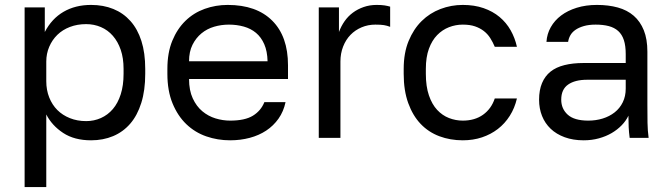

<svg xmlns="http://www.w3.org/2000/svg" viewBox="-20 -560 2725 780"><path d="M80 200V-530H162V-430Q176 -457 195 -477.5Q214 -498 238 -512Q262 -526 290 -533Q318 -540 350 -540Q400 -540 440.5 -523.5Q481 -507 510 -474.5Q539 -442 554.5 -393.5Q570 -345 570 -280V-260Q570 -193 554 -142Q538 -91 509 -57.5Q480 -24 439.5 -7Q399 10 350 10Q282 10 236.5 -20Q191 -50 168 -95V200ZM330 -68Q362 -68 390 -80.5Q418 -93 438.5 -117Q459 -141 470.5 -177Q482 -213 482 -260V-280Q482 -324 470.5 -357.5Q459 -391 438.5 -414.5Q418 -438 390 -450Q362 -462 330 -462Q294 -462 264 -450.5Q234 -439 213 -418.5Q192 -398 180 -370Q168 -342 168 -310V-230Q168 -194 180 -164Q192 -134 213 -113Q234 -92 264 -80Q294 -68 330 -68Z M915 10Q864 10 818 -6Q772 -22 737 -55.5Q702 -89 681 -140Q660 -191 660 -260V-280Q660 -346 680 -394.5Q700 -443 733.5 -475.5Q767 -508 811.5 -524Q856 -540 905 -540Q1022 -540 1086 -476Q1150 -412 1150 -295V-239H748Q748 -193 763 -160.5Q778 -128 802 -108Q826 -88 855.5 -79Q885 -70 915 -70Q975 -70 1007.5 -90Q1040 -110 1054 -145H1140Q1132 -107 1111.5 -78Q1091 -49 1061.5 -29.5Q1032 -10 994.5 0Q957 10 915 10ZM748 -311H1067Q1066 -352 1053.5 -380.5Q1041 -409 1020 -426.5Q999 -444 970.5 -452Q942 -460 910 -460Q879 -460 850 -451.5Q821 -443 798.5 -424.5Q776 -406 762 -378Q748 -350 748 -311Z M1275 0V-530H1357V-430Q1366 -454 1380 -474Q1394 -494 1413.5 -508.5Q1433 -523 1457.5 -531.5Q1482 -540 1510 -540Q1530 -540 1542.5 -538Q1555 -536 1565 -533V-451Q1552 -456 1539.5 -458Q1527 -460 1505 -460Q1475 -460 1449 -449Q1423 -438 1404 -418.5Q1385 -399 1374 -371Q1363 -343 1363 -310V0Z M1860 10Q1809 10 1765 -6.5Q1721 -23 1689 -56.5Q1657 -90 1638.5 -141Q1620 -192 1620 -260V-280Q1620 -345 1640 -393.5Q1660 -442 1693 -474.5Q1726 -507 1769.5 -523.5Q1813 -540 1860 -540Q1907 -540 1944.5 -527Q1982 -514 2009.5 -491Q2037 -468 2054.5 -437Q2072 -406 2080 -370H1990Q1982 -389 1971.5 -405.5Q1961 -422 1945.5 -434Q1930 -446 1909.5 -453Q1889 -460 1860 -460Q1831 -460 1804 -449.5Q1777 -439 1756 -417.5Q1735 -396 1722.5 -362Q1710 -328 1710 -280V-260Q1710 -209 1722.5 -172.5Q1735 -136 1756 -113.5Q1777 -91 1804 -80.5Q1831 -70 1860 -70Q1909 -70 1942.5 -94Q1976 -118 1990 -160H2080Q2071 -121 2051 -89.5Q2031 -58 2002.5 -36Q1974 -14 1938 -2Q1902 10 1860 10Z M2351 10Q2308 10 2274 -2.5Q2240 -15 2217 -37Q2194 -59 2182 -89Q2170 -119 2170 -155Q2170 -194 2182 -222.5Q2194 -251 2216.5 -269Q2239 -287 2273 -295.5Q2307 -304 2350 -304H2522V-340Q2522 -374 2514.5 -397Q2507 -420 2491.5 -434Q2476 -448 2453 -454Q2430 -460 2400 -460Q2372 -460 2351.5 -454Q2331 -448 2317.5 -438.5Q2304 -429 2297 -416.5Q2290 -404 2288 -390H2200Q2202 -422 2217.5 -449.5Q2233 -477 2259.5 -497Q2286 -517 2323 -528.5Q2360 -540 2405 -540Q2452 -540 2490 -529.5Q2528 -519 2554.5 -496Q2581 -473 2595.5 -437Q2610 -401 2610 -350V-135Q2610 -93 2610.5 -61.5Q2611 -30 2615 0H2538Q2535 -23 2534 -43.5Q2533 -64 2533 -90Q2523 -69 2505.5 -51Q2488 -33 2465 -19.5Q2442 -6 2413 2Q2384 10 2351 10ZM2370 -70Q2401 -70 2428.5 -78.5Q2456 -87 2477 -103.5Q2498 -120 2510 -144.5Q2522 -169 2522 -200V-236H2365Q2316 -236 2288 -216.5Q2260 -197 2260 -155Q2260 -118 2286.5 -94Q2313 -70 2370 -70Z"/></svg>

Font: Golos Text VF
Style: Regular
Weight: 400
Designer: A.Korolkova, Vitaly Kuzmin
Foundry: ParaType Ltd
Version: Version 2.003